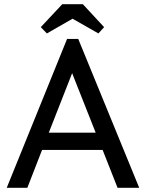

<svg xmlns="http://www.w3.org/2000/svg" viewBox="-20 -893 694 913"><path d="M299 -708H352L642 0H539L468 -180H180L110 0H12ZM212 -262H435L323 -545ZM374 -873 475 -764 448 -734 325 -804 203 -734 174 -764 276 -873Z"/></svg>

Font: Tilda Sans Medium
Style: Regular
Weight: 500
Designer: ParaType Ltd
Foundry: ParaType Ltd
Version: Version 1.009